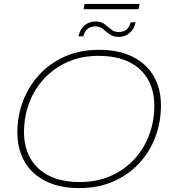

<svg xmlns="http://www.w3.org/2000/svg" viewBox="-20 -959 877 983"><path d="M387 4Q284 4 213 -32Q142 -68 105.5 -132Q69 -196 69 -281Q69 -366 98 -442Q127 -518 181.5 -577Q236 -636 313 -670Q390 -704 487 -704Q589 -704 660 -668Q731 -632 767.5 -568Q804 -504 804 -419Q804 -334 775.5 -258Q747 -182 692.5 -123Q638 -64 560.5 -30Q483 4 387 4ZM390 -27Q476 -27 546.5 -58Q617 -89 667 -143Q717 -197 743.5 -267.5Q770 -338 770 -418Q770 -494 738 -551.5Q706 -609 642 -641Q578 -673 484 -673Q397 -673 327 -642Q257 -611 206.5 -557Q156 -503 129.5 -432.5Q103 -362 103 -282Q103 -206 135.5 -148.5Q168 -91 231.5 -59Q295 -27 390 -27ZM587 -770Q560 -770 541.5 -783.5Q523 -797 507 -810.5Q491 -824 470 -824Q418 -824 407 -773H382Q389 -808 412.5 -828.5Q436 -849 469 -849Q497 -849 515 -835.5Q533 -822 549 -808.5Q565 -795 587 -795Q638 -795 649 -845H674Q668 -811 644 -790.5Q620 -770 587 -770ZM408 -912 413 -939H695L689 -912Z"/></svg>

Font: Montserrat ExtraLight
Style: Italic
Weight: 200
Italic angle: -11.3°
Designer: Julieta Ulanovsky
Foundry: Julieta Ulanovsky
Version: Version 9.000; ttfautohint (v1.8.4.7-5d5b)